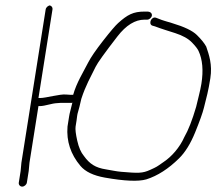

<svg xmlns="http://www.w3.org/2000/svg" viewBox="-20 -664 804 713"><path d="M167 -644C159.1 -644 150.9 -636.9 149.6 -629L59.5 -60L56.6 -29L49.8 14C48.5 21.9 54.5 29 62.4 29C70.3 29 78.5 21.9 79.8 14L86.6 -29L89.5 -60L122.8 -270H128.8C136.1 -270 149.1 -272.4 167.8 -277.1C192 -283.3 214.4 -282 240.7 -282H246.7C247.3 -282 248.1 -282.3 248.8 -283C247.9 -277.4 237 -238.6 236.7 -232L230.7 -194C226.3 -139.8 242.3 -91.2 278.6 -48C296.7 -26.5 326.9 -12 369.2 -4.5C442.6 8.5 494.1 10.7 523.7 2C565.1 -11.1 605.5 -37.1 645 -76C667.6 -98.2 687.4 -130.2 704.5 -172C721.5 -213.8 732.5 -244.4 737.3 -264C747.7 -306.2 753.1 -322.8 761.1 -373.4C769.2 -424.4 755.9 -461.3 745.8 -491C738.9 -503.7 727.3 -518.1 711.1 -534C695 -549.9 664.4 -564.6 619.5 -578L592.8 -586C583.9 -588.7 576.3 -591.3 570.1 -594L559.7 -598C541.9 -604.3 530 -575.5 545.1 -569L555.6 -566C578.9 -557 606.6 -548.8 630.7 -541C658.5 -532 679.3 -520.4 693.1 -506C705.5 -493.2 713.6 -482.8 717.2 -475C732.2 -443 735.7 -402.3 727.9 -353C723.4 -324.4 713.8 -292.3 708.3 -267C694.1 -218.4 679.5 -181 664.5 -155C647.2 -115.9 617.1 -82.3 588.3 -63C572.3 -52.3 566.3 -46.5 552.3 -40L538.3 -33.5C508.9 -19.9 493.1 -20.7 430.1 -26C409.3 -27.8 396.1 -31.5 373.5 -35C334.5 -41 312.8 -55.2 291.5 -85C280.6 -97.9 272.4 -116.8 266.8 -141.8C261.2 -166.8 259.2 -184.2 260.7 -194L264.2 -216C266.6 -230.8 265.9 -236.5 270.4 -250.6C272.7 -257.7 276.6 -273.1 282 -297C298.3 -347.2 316.3 -377.4 335.1 -415.9C342.2 -430.6 369.2 -468.2 416.1 -528.8C448.2 -570.3 481.7 -591 516.6 -591H526.6C534.5 -591 542.7 -598.1 544 -606C545.2 -613.9 539.3 -621 526.6 -621H516.6C474.7 -621 453.6 -609.5 418.9 -578.5C408.8 -569.5 390.1 -547.6 362.9 -512.8C335.7 -477.9 317.3 -451.1 307.7 -432.3C288.5 -394.7 264.4 -357 251.7 -312H240.4C236.6 -312 231.6 -312.3 225.3 -313C202.8 -315.4 150.8 -300 128.8 -300H122.8L174.9 -629C176.1 -636.9 170.2 -644 162.2 -644Z"/></svg>

Font: MewTooHand
Style: Ita
Weight: 400
Designer: Mew Too, Robert Jablonski
Version: Version 0.77